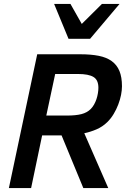

<svg xmlns="http://www.w3.org/2000/svg" viewBox="-20 -950 643 970"><path d="M400.9 0 291 -266.1H192.9L137.2 0H24.9L168 -675.8H386.2Q439.5 -675.8 478.8 -668Q518.1 -660.2 544.2 -641.4Q570.3 -622.6 583.3 -591.6Q596.2 -560.5 596.2 -514.2Q596.2 -494.6 591.6 -470.7Q586.9 -446.8 577.6 -422.4Q568.4 -397.9 554.4 -374.5Q540.5 -351.1 522 -333Q498 -309.6 467.3 -296.4Q436.5 -283.2 405.8 -276.9L526.9 0ZM318.8 -366.2Q362.8 -366.2 391.4 -373.5Q419.9 -380.9 438 -398.9Q447.8 -408.7 455.1 -421.6Q462.4 -434.6 467.3 -449.2Q472.2 -463.9 474.6 -478.8Q477.1 -493.7 477.1 -506.8Q477.1 -545.9 452.4 -561Q427.7 -576.2 374 -576.2H258.8L213.9 -366.2ZM335.9 -930.2 393.1 -829.1 495.1 -930.2H584L435.1 -753.9H326.2L253.4 -930.2Z"/></svg>

Font: Clear Sans Medium
Style: Italic
Weight: 500
Italic angle: -12°
Foundry: Intel Corporation
Version: Version 1.00